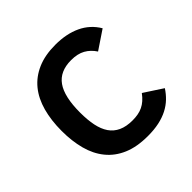

<svg xmlns="http://www.w3.org/2000/svg" viewBox="-145 -656 800 800"><g transform="rotate(-45 255.0 -256.0)"><path d="M481 -76.2Q467.3 -55.2 449.7 -38.3Q432.1 -21.5 408.9 -9.5Q385.7 2.4 356.2 8.8Q326.7 15.1 290 15.1Q225.6 15.1 180.2 -4.4Q134.8 -23.9 106 -59.6Q77.1 -95.2 64 -144.5Q50.8 -193.8 50.8 -253.9Q50.8 -316.4 64.7 -366.9Q78.6 -417.5 107.4 -452.9Q136.2 -488.3 180.7 -507.6Q225.1 -526.9 286.1 -526.9Q351.1 -526.9 398.9 -504.4Q446.8 -481.9 474.1 -436L392.1 -380.9Q375 -407.2 350.1 -421.1Q325.2 -435.1 287.1 -435.1Q221.2 -435.1 190.2 -391.4Q159.2 -347.7 159.2 -253.9Q159.2 -210.9 166 -177.7Q172.9 -144.5 188.2 -122.1Q203.6 -99.6 229 -87.9Q254.4 -76.2 291 -76.2Q308.1 -76.2 323 -78.9Q337.9 -81.5 351.1 -87.9Q364.3 -94.2 376 -104.5Q387.7 -114.7 398.9 -129.9Z"/></g></svg>

Font: Lorenzo Sans Medium
Style: Regular
Weight: 500
Foundry: Intel Corporation
Version: Version 1.00; ttfautohint (v1.5)